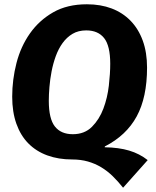

<svg xmlns="http://www.w3.org/2000/svg" viewBox="-20 -731 729 897"><path d="M667 -415Q667 -276 618.5 -187Q570 -98 470 -47L469 -43Q535 -42 583.5 -27.5Q632 -13 670 17L555 146Q532 117 507 92.5Q482 68 453 50.5Q424 33 390.5 23.5Q357 14 317 14Q253 14 201 -5Q149 -24 112.5 -61Q76 -98 56.5 -153Q37 -208 37 -279Q37 -359 57 -436.5Q77 -514 120 -575Q163 -636 228.5 -673.5Q294 -711 386 -711Q450 -711 501.5 -691.5Q553 -672 590 -634Q627 -596 647 -541Q667 -486 667 -415ZM320 -104Q375 -104 409.5 -138.5Q444 -173 463 -223.5Q482 -274 488.5 -331Q495 -388 495 -433Q495 -517 466.5 -553Q438 -589 383 -589Q346 -589 319 -573Q292 -557 272.5 -530Q253 -503 240.5 -468.5Q228 -434 221 -397.5Q214 -361 211 -325Q208 -289 208 -260Q208 -176 236.5 -140Q265 -104 320 -104Z"/></svg>

Font: Qjlgwqiwhsfqbnnlvksmvfsycuq
Style: Regular
Weight: 700
Italic angle: -8°
Designer: Carrois Corporate & Edenspiekermann
Foundry: Carrois Corporate GbR & Edenspiekermann AG
Version: Version 2.001